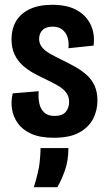

<svg xmlns="http://www.w3.org/2000/svg" viewBox="-20 -561 449 800"><path d="M205 13Q148 13 111.5 -3Q75 -19 55 -46.5Q35 -74 30 -106.5Q25 -139 33 -172L141 -181Q139 -153 144 -129.5Q149 -106 164.5 -92Q180 -78 207 -78Q240 -78 254 -95Q268 -112 268 -136Q268 -159 256 -175Q244 -191 222.5 -203.5Q201 -216 172 -230Q146 -242 120.5 -256Q95 -270 74 -289Q53 -308 40.5 -334.5Q28 -361 28 -397Q28 -440 46.5 -472Q65 -504 103 -522.5Q141 -541 198 -541Q260 -541 299.5 -519Q339 -497 357.5 -459Q376 -421 370 -371L265 -360Q268 -383 262 -403.5Q256 -424 240.5 -437Q225 -450 199 -450Q171 -450 157 -435.5Q143 -421 143 -399Q143 -380 154 -365.5Q165 -351 185.5 -339Q206 -327 235 -313Q266 -298 293.5 -282.5Q321 -267 342 -248Q363 -229 374.5 -203Q386 -177 386 -142Q386 -101 368 -66Q350 -31 310.5 -9Q271 13 205 13ZM121 219Q141 154 145 117.5Q149 81 149 56H265Q265 107 251 147.5Q237 188 219 219Z"/></svg>

Font: Bricolage Grotesque 24pt Condensed SemiBold
Style: Regular
Weight: 600
Width: 3
Designer: Mathieu Triay
Foundry: Atelier Triay
Version: Version 1.001;gftools[0.9.33.dev8+g029e19f]